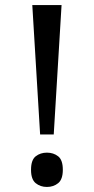

<svg xmlns="http://www.w3.org/2000/svg" viewBox="-20 -734 372 761"><path d="M139 -201 108 -714H224L193 -201ZM166 7Q140 7 121.5 -8Q103 -23 103 -61Q103 -100 121.5 -114.5Q140 -129 166 -129Q192 -129 210.5 -114.5Q229 -100 229 -61Q229 -23 210.5 -8Q192 7 166 7Z"/></svg>

Font: Noto Serif Dogra
Style: Regular
Weight: 400
Designer: Ek Type
Foundry: Ek Type
Version: Version 1.005